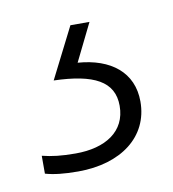

<svg xmlns="http://www.w3.org/2000/svg" viewBox="-42 -39 285 317"><g transform="rotate(-10 100.0 120.0)"><path d="M187 144C187 95 151 67 96 63L127 0H95L52 85C119 87 152 104 152 145C152 188 117 210 67 210C43 210 27 208 11 204V234C25 238 42 240 66 240C138 240 187 203 187 144Z"/></g></svg>

Font: Noto Sans Sinhala UI ExtraLight
Style: Regular
Weight: 200
Designer: Jelle Bosma - Monotype Design Team
Foundry: Monotype Imaging Inc.
Version: Version 2.006